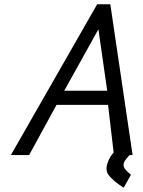

<svg xmlns="http://www.w3.org/2000/svg" viewBox="-20 -731 676 905"><path d="M443.8 -592.8 282.7 -303.2H485.4ZM489.3 -236.8H246.6L117.2 0H31.2L438 -710.9Q438 -710.9 500 -710.9L605 0H517.1ZM597.2 92.8 563 153.8Q561.5 152.8 559.1 151.4Q551.8 146 540 138.2Q522 126 504.6 108.4Q487.3 90.8 484.6 80.6Q481.9 70.3 481.9 63.5Q481.9 47.9 493.4 20.8Q504.9 -6.3 542.5 -36.1L599.6 -8.8Q568.8 22 564.5 34.7Q557.6 54.7 573.7 70.8L585 82Q588.4 84.5 597.2 92.8Z"/></svg>

Font: Tuffy
Style: Italic
Weight: 400
Italic angle: -12°
Designer: Thatcher Ulrich, Karoly Barta and Michael Everson
Version: Version 001.271